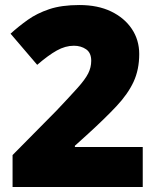

<svg xmlns="http://www.w3.org/2000/svg" viewBox="-20 -744 626 764"><path d="M548 0H30V-127L204 -303Q258 -360 288.5 -394Q319 -428 331 -452Q343 -476 343 -502Q343 -534 322.5 -548Q302 -562 274 -562Q240 -562 206 -543Q172 -524 128 -486L22 -610Q54 -639 90.5 -665Q127 -691 176 -707.5Q225 -724 296 -724Q369 -724 422 -698.5Q475 -673 504.5 -629Q534 -585 534 -529Q534 -467 511.5 -418.5Q489 -370 443.5 -321.5Q398 -273 330 -211L278 -164V-159H548Z"/></svg>

Font: Noto Sans Myanmar Black
Style: Regular
Weight: 900
Designer: Monotype Design Team
Foundry: Monotype Imaging Inc.
Version: Version 2.107; ttfautohint (v1.8.4.7-5d5b)